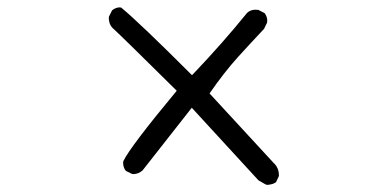

<svg xmlns="http://www.w3.org/2000/svg" viewBox="-20 -608 1040 523"><path d="M704.6 -105Q706.5 -104.5 709.2 -104.5Q711.9 -104.5 715.8 -105.5Q724.1 -106.4 731.9 -111.8L739.7 -128.4Q739.7 -129.4 739.7 -130.9Q739.7 -151.4 724.6 -165L550.8 -353.5Q590.3 -410.6 627.4 -451.7Q664.6 -492.7 699.2 -529.3L707.5 -546.4Q708 -548.3 708 -552.2Q708 -556.2 706.3 -561.8Q704.6 -567.4 700.7 -572.3L683.6 -581.1Q679.2 -581.5 675.3 -581.5Q662.6 -581.5 653.3 -573.2Q586.9 -491.2 508.8 -409.2L502.9 -403.3Q361.3 -544.9 310.1 -587.4Q309.1 -587.9 305.2 -587.9Q301.3 -587.9 295.7 -585.9Q290 -584 285.2 -579.6L276.9 -563Q276.4 -561 276.4 -559.3Q276.4 -557.6 276.6 -555.4Q276.9 -553.2 277.3 -550.3Q277.8 -547.4 278.8 -544.4Q280.8 -538.6 284.7 -533.7Q314.9 -505.9 461.4 -360.8Q334.5 -208 315.9 -168.9Q315.4 -167 315.4 -165Q315.4 -151.4 322.8 -142.6L339.4 -134.3Q340.8 -133.8 342.5 -133.8Q344.2 -133.8 346.7 -134Q349.1 -134.3 352.1 -135Q355 -135.7 357.4 -136.7Q362.8 -139.2 368.2 -143.6L502.4 -314.5L684.1 -116.7Z"/></svg>

Font: NaikaiFont
Style: Light
Weight: 300
Version: Version 1.89